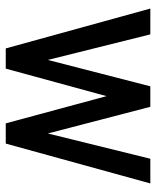

<svg xmlns="http://www.w3.org/2000/svg" viewBox="44 -600 555 684"><g transform="rotate(90 322.0 -257.5)"><path d="M10 -515H102L193 -150L287 -515H360L455 -150L545 -515H633L491 0H419L322 -359L224 0H152Z"/></g></svg>

Font: Radio Canada Condensed
Style: Regular
Weight: 400
Width: 3
Designer: Charles Daoud, Etienne Aubert Bonn, Alexandre Saumier Demers, Jacques Le Bailly
Foundry: Radio-Canada
Version: Version 2.104; ttfautohint (v1.8.4.7-5d5b);gftools[0.9.28.de